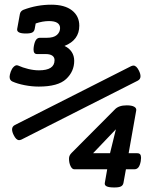

<svg xmlns="http://www.w3.org/2000/svg" viewBox="-20 -701 640 830"><path d="M322.8 -589.8Q322.8 -527.8 258.8 -502.4Q278.8 -493.2 289.8 -476.6Q300.8 -460 300.8 -438Q300.8 -392.1 265.9 -359.4Q231 -326.7 147.5 -326.7Q117.7 -326.7 86.4 -332.8Q55.2 -338.9 33.7 -348.6Q21.5 -354 21.5 -369.1Q21.5 -376.5 26.4 -391.1Q31.2 -404.3 38.6 -411.6Q45.9 -418.9 52.7 -418.9Q54.7 -418.9 57.6 -418Q78.1 -408.7 102.3 -402.8Q126.5 -397 148.4 -397Q215.8 -397 215.8 -440.9Q215.8 -453.6 206.1 -460.4Q196.3 -467.3 177.7 -467.3H140.1Q125 -467.3 125 -486.8Q125 -493.7 126.5 -502.4Q129.9 -521 136.2 -529.3Q142.6 -537.6 152.3 -537.6H182.1Q211.9 -537.6 225.8 -549.8Q239.7 -562 239.7 -579.6Q239.7 -594.2 227.8 -602.1Q215.8 -609.9 191.9 -609.9Q164.6 -609.9 134.3 -599.6L129.9 -575.7Q127.9 -565.4 119.9 -560.8Q111.8 -556.2 91.3 -556.2Q51.3 -556.2 54.2 -575.7L65.9 -640.1Q68.4 -653.3 81.5 -658.7Q139.6 -680.7 201.7 -680.7Q259.8 -680.7 291.3 -656Q322.8 -631.3 322.8 -589.8ZM557.1 -417.5Q569.8 -417.5 580.6 -395.5Q587.4 -381.8 587.4 -371.1Q587.4 -358.4 575.2 -352.1L72.8 -97.7Q66.9 -95.2 62.5 -95.2Q49.8 -95.2 39.1 -117.2Q32.2 -130.9 32.2 -141.6Q32.2 -154.3 44.4 -160.6L546.9 -415Q552.7 -417.5 557.1 -417.5ZM568.8 -223.1 536.1 -38.6H573.2Q582 -38.6 585.9 -33.7Q589.8 -28.8 589.8 -18.6Q589.8 -12.7 588.4 -3.9Q585 14.2 578.4 22.5Q571.8 30.8 560.5 30.8H524.4L513.7 89.8Q511.7 100.1 503.2 104.7Q494.6 109.4 474.1 109.4Q450.7 109.4 440.9 104.5Q431.2 99.6 433.1 89.8L443.4 30.8H301.3Q291.5 30.8 284.9 16.8Q278.3 2.9 278.3 -14.6Q278.3 -22.5 281 -28.3Q283.7 -34.2 290 -40.5L476.1 -227.5Q492.7 -245.6 527.8 -245.6Q549.8 -245.6 560.3 -239.5Q570.8 -233.4 568.8 -223.1ZM382.3 -38.6H455.6L481 -142.1Z"/></svg>

Font: Courier Prime
Style: Bold Italic
Weight: 700
Italic angle: -10°
Designer: Alan Dague-Greene
Foundry: Quote-Unquote Apps
Version: Version 3.018